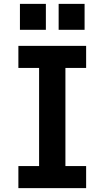

<svg xmlns="http://www.w3.org/2000/svg" viewBox="-20 -972 540 992"><path d="M75 0V-114H182V-621H75V-735H425V-621H318V-114H425V0ZM417 -818H283V-952H417ZM217 -818H83V-952H217Z"/></svg>

Font: Iosevka SS04 Heavy
Style: Regular
Weight: 900
Monospace: yes
Designer: Belleve Invis
Foundry: Belleve Invis
Version: Version 19.0.0; ttfautohint (v1.8.4)